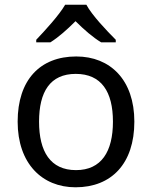

<svg xmlns="http://www.w3.org/2000/svg" viewBox="-20 -852 645 816"><path d="M347 -832H257C231 -787 171 -722 134 -683V-672H194C229 -694 265 -726 301 -762C337 -726 375 -693 410 -672H472V-683C434 -721 371 -787 347 -832ZM551 -335C551 -512 449 -612 304 -612C150 -612 55 -512 55 -335C55 -157 159 -56 301 -56C454 -56 551 -157 551 -335ZM146 -335C146 -462 193 -538 302 -538C411 -538 460 -462 460 -335C460 -208 411 -129 303 -129C194 -129 146 -208 146 -335Z"/></svg>

Font: Noto Sans Malayalam UI
Style: Regular
Weight: 400
Designer: Jelle Bosma - Monotype Design Team
Foundry: Monotype Imaging Inc.
Version: Version 2.104